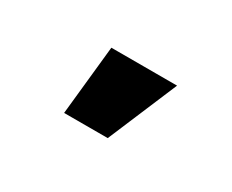

<svg xmlns="http://www.w3.org/2000/svg" viewBox="-41 -875 450 372"><g transform="rotate(30 183.5 -688.5)"><path d="M112.8 -610.4 128.9 -765.6H275.9L210.4 -610.4Z"/></g></svg>

Font: Inter 16pt ExtraBold
Style: Regular
Weight: 800
Version: Version 4.001;git-66647c0bb